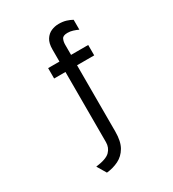

<svg xmlns="http://www.w3.org/2000/svg" viewBox="-219 -831 1053 1168"><g transform="rotate(-30 308.0 -247.0)"><path d="M182 218.5 144 154.5Q218 145.5 243.8 119.2Q269.5 93 269.5 55V-438H190V-511H269.5V-596.5Q269.5 -640 285.8 -665.2Q302 -690.5 327 -701.2Q352 -712 379.5 -712Q409 -712 431.5 -705Q454 -698 471.5 -688V-618.5Q454.5 -626.5 436.5 -632.2Q418.5 -638 398.5 -638Q367 -638 359 -621.2Q351 -604.5 351 -582.5V-511H471.5V-438H351V27.5Q351 96 327.8 136Q304.5 176 266 195Q227.5 214 182 218.5Z"/></g></svg>

Font: Overpass Mono
Style: Regular
Weight: 400
Designer: Delve Withrington, Dave Bailey
Foundry: Delve Fonts LLC
Version: Version 4.000